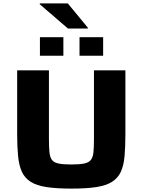

<svg xmlns="http://www.w3.org/2000/svg" viewBox="-20 -1102 840 1130"><path d="M400 8Q312 8 253.5 -1Q195 -10 160.5 -32Q126 -54 109 -90.5Q92 -127 86.5 -182.5Q81 -238 81 -314V-688H268V-286Q268 -236 271 -206Q274 -176 286 -160.5Q298 -145 325 -139.5Q352 -134 400 -134Q448 -134 475 -139.5Q502 -145 514.5 -160.5Q527 -176 530 -206Q533 -236 533 -286V-688H718V-314Q718 -238 713 -182.5Q708 -127 691 -90.5Q674 -54 639.5 -32Q605 -10 547 -1Q489 8 400 8ZM215 -774V-883H353V-774ZM448 -774V-883H587V-774ZM380 -934 214 -1077V-1082H379L497 -939V-934Z"/></svg>

Font: Saira Expanded
Style: Bold
Weight: 700
Width: 7
Designer: Hector Gatti with collaboration of the Omnibus-Type team
Foundry: Omnibus-Type
Version: Version 1.100; ttfautohint (v1.8.3)